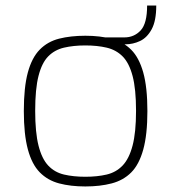

<svg xmlns="http://www.w3.org/2000/svg" viewBox="-20 -667 618 693"><path d="M288 6Q235 6 193.5 -5Q152 -16 123.5 -45Q95 -74 80.5 -128Q66 -182 66 -266Q66 -352 80.5 -405.5Q95 -459 123.5 -488Q152 -517 193.5 -527.5Q235 -538 288 -538Q341 -538 383 -527Q425 -516 453.5 -487.5Q482 -459 497 -405.5Q512 -352 512 -266Q512 -181 497 -127Q482 -73 453.5 -44.5Q425 -16 383 -5Q341 6 288 6ZM288 -29Q331 -29 365 -37Q399 -45 422.5 -69.5Q446 -94 458.5 -141.5Q471 -189 471 -267Q471 -346 458.5 -393Q446 -440 422.5 -463.5Q399 -487 365 -495Q331 -503 288 -503Q245 -503 211 -495Q177 -487 154 -463.5Q131 -440 119 -393Q107 -346 107 -267Q107 -189 119 -141.5Q131 -94 154 -69.5Q177 -45 211 -37Q245 -29 288 -29ZM328 -507V-532H429Q464 -532 487.5 -557Q511 -582 511 -647H544Q544 -592 527.5 -561.5Q511 -531 485.5 -519Q460 -507 432 -507Z"/></svg>

Font: Exo Thin ExtraLight
Style: Regular
Weight: 250
Version: Version 2.000